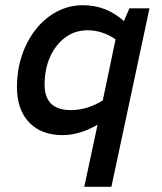

<svg xmlns="http://www.w3.org/2000/svg" viewBox="-20 -506 620 736"><path d="M303 210 354 -28Q285 12 220 12Q138 12 91.5 -37Q45 -86 45 -172Q45 -238 64.5 -295Q84 -352 118.5 -395Q153 -438 199 -462Q245 -486 298 -486Q388 -486 455 -425L476 -474H553L407 210ZM252 -84Q284 -84 314.5 -93.5Q345 -103 374 -121L423 -355Q399 -372 371.5 -381Q344 -390 316 -390Q268 -390 231 -363Q194 -336 172.5 -289Q151 -242 151 -181Q151 -133 176 -108.5Q201 -84 252 -84Z"/></svg>

Font: Sometype Mono SemiBold
Style: Italic
Weight: 600
Italic angle: -12°
Designer: Ryoichi Tsunekawa
Foundry: Dharma Type
Version: Version 1.001